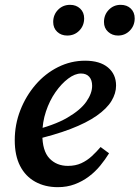

<svg xmlns="http://www.w3.org/2000/svg" viewBox="-20 -760 577 794"><path d="M219 14Q166 14 125.5 -8.5Q85 -31 63 -74Q41 -117 41 -180Q41 -245 64 -304Q87 -363 127 -409.5Q167 -456 220 -482.5Q273 -509 332 -509Q393 -509 426.5 -481Q460 -453 460 -406Q460 -374 441 -342.5Q422 -311 380 -281.5Q338 -252 271.5 -226.5Q205 -201 109 -179L107 -218Q203 -241 258 -273Q313 -305 337 -339.5Q361 -374 361 -405Q361 -429 349 -442.5Q337 -456 315 -456Q290 -456 262 -435Q234 -414 209.5 -379Q185 -344 170 -299Q155 -254 155 -205Q155 -136 184.5 -105Q214 -74 261 -74Q292 -74 316 -85Q340 -96 359.5 -114Q379 -132 396 -152L431 -126Q415 -100 394.5 -75Q374 -50 347.5 -30Q321 -10 289 2Q257 14 219 14ZM258 -613Q233 -613 216.5 -628.5Q200 -644 200 -669Q200 -699 220 -719.5Q240 -740 270 -740Q295 -740 311.5 -724.5Q328 -709 328 -684Q328 -654 308 -633.5Q288 -613 258 -613ZM468 -613Q444 -613 427 -628.5Q410 -644 410 -669Q410 -699 430 -719.5Q450 -740 479 -740Q505 -740 521 -724.5Q537 -709 537 -684Q537 -654 517 -633.5Q497 -613 468 -613Z"/></svg>

Font: Source Serif 4 SemiBold
Style: Italic
Weight: 600
Italic angle: -12°
Designer: Frank Grießhammer
Foundry: Adobe Systems Incorporated
Version: Version 4.004;hotconv 1.0.116;makeotfexe 2.5.65601